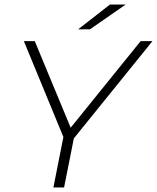

<svg xmlns="http://www.w3.org/2000/svg" viewBox="-20 -825 691 845"><path d="M305 -216 262 0H215L259 -222L85 -644H133L291 -263L599 -644H651ZM464 -805H533L376 -696H324Z"/></svg>

Font: Montserrat Ace
Style: Light Italic
Weight: 300
Italic angle: -11.3°
Designer: Julieta Ulanovsky
Foundry: Julieta Ulanovsky
Version: Version 1